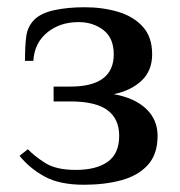

<svg xmlns="http://www.w3.org/2000/svg" viewBox="-20 -500 496 530"><path d="M212 10Q144 10 102.5 -13Q61 -36 34 -70L57 -88Q75 -69 105 -50Q135 -31 189 -31Q246 -31 277.5 -53.5Q309 -76 309 -125Q309 -172 276.5 -196Q244 -220 174 -220H128V-261H174Q294 -261 294 -350Q294 -395 265.5 -417Q237 -439 197 -439Q145 -439 110 -410Q75 -381 72 -332H49Q49 -374 52.5 -400Q56 -426 74 -445Q93 -464 130 -472Q167 -480 214 -480Q263 -480 305.5 -467.5Q348 -455 374 -426.5Q400 -398 400 -350Q400 -305 371 -277.5Q342 -250 294 -240Q351 -230 383 -200Q415 -170 415 -125Q415 -74 388 -44.5Q361 -15 315 -2.5Q269 10 212 10Z"/></svg>

Font: El Messiri Medium
Style: Regular
Weight: 500
Designer: Mohamed Gaber
Foundry: Kief Type Foundry
Version: Version 2.020; ttfautohint (v1.8.3)